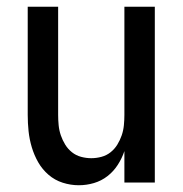

<svg xmlns="http://www.w3.org/2000/svg" viewBox="-20 -540 540 568"><path d="M213 8Q189 8 165.5 0.5Q142 -7 123.5 -23Q105 -39 93 -60Q81 -81 74 -104.5Q67 -128 64.5 -152Q62 -176 62 -200V-520H152V-200Q152 -185 153.5 -169.5Q155 -154 160 -139.5Q165 -125 173 -112Q181 -99 193 -89.5Q205 -80 220 -76Q235 -72 250 -72Q265 -72 280 -76Q295 -80 307 -89.5Q319 -99 327 -112Q335 -125 340 -139.5Q345 -154 346.5 -169.5Q348 -185 348 -200V-520H438V0H348V-93Q341 -72 328.5 -52.5Q316 -33 298 -19Q280 -5 258 1.5Q236 8 213 8Z"/></svg>

Font: Iosevka Medium
Style: Regular
Weight: 500
Monospace: yes
Designer: Belleve Invis
Foundry: Belleve Invis
Version: Version 32.5.0; ttfautohint (v1.8.4)